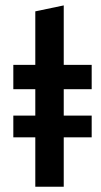

<svg xmlns="http://www.w3.org/2000/svg" viewBox="-20 -705 383 725"><path d="M113.3 -186.5Q91.8 -186.5 30.3 -186.5Q30.3 -207 30.3 -268.6Q50.8 -268.6 113.3 -268.6Q113.3 -293.9 113.3 -368.2Q91.8 -368.2 30.3 -368.2Q30.3 -390.6 30.3 -460Q50.8 -460 113.3 -460Q113.3 -510.7 113.3 -662.1Q139.6 -668 220.7 -684.6Q220.7 -628.9 220.7 -460Q247.1 -460 326.2 -460Q326.2 -436.5 326.2 -368.2Q299.8 -368.2 220.7 -368.2Q220.7 -342.8 220.7 -268.6Q247.1 -268.6 326.2 -268.6Q326.2 -248 326.2 -186.5Q299.8 -186.5 220.7 -186.5Q220.7 -140.6 220.7 0Q194.3 0 113.3 0Q113.3 -46.9 113.3 -186.5Z"/></svg>

Font: Alata=Ham
Style: Regular
Weight: 400
Designer: Spyros Zevelakis, Eben Sorkin
Version: Version 1.004